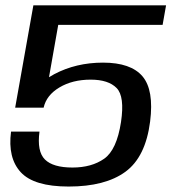

<svg xmlns="http://www.w3.org/2000/svg" viewBox="-20 -695 646 722"><path d="M238 6.5Q375.5 6.5 451.5 -49Q527.5 -104.5 544.5 -238Q559.5 -356.5 515.8 -408Q472 -459.5 367.5 -459.5Q266 -459.5 183.8 -416Q101.5 -372.5 81.5 -292L144 -290Q154.5 -337 203.5 -366.2Q252.5 -395.5 321 -395.5Q387.5 -395.5 418.5 -364Q449.5 -332.5 435 -236Q419 -131.5 371.8 -98.2Q324.5 -65 252.5 -65Q179.5 -65 149 -95.2Q118.5 -125.5 128.5 -200H21.5Q8.5 -101 58.2 -47.2Q108 6.5 238 6.5ZM37 -290H144L199 -601.5H591.5L604.5 -675H105.5Z"/></svg>

Font: Anybody SemiExpanded
Style: Italic
Weight: 400
Width: 6
Italic angle: -10°
Version: Version 1.113;gftools[0.9.25]